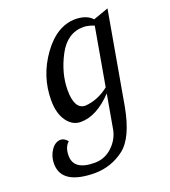

<svg xmlns="http://www.w3.org/2000/svg" viewBox="-136 -575 834 941"><g transform="rotate(-20 281.5 -104.0)"><path d="M267.6 -59.6Q333.5 -64.5 390.6 -109.9L443.8 -412.6Q412.1 -425.3 388.7 -425.3Q303.7 -425.3 257.1 -336.7Q210.4 -248 210.4 -160.6Q210.4 -59.6 267.6 -59.6ZM201.2 267.1Q24.4 267.1 24.4 155.3Q24.4 117.2 45.2 86.4Q65.9 55.7 95.2 55.7Q112.8 55.7 130.4 76.2Q105 98.1 105 142.6Q105 219.2 213.9 219.2Q266.1 219.2 304.4 184.1Q342.8 148.9 353.5 100.1L385.3 -80.1Q301.8 7.8 218.8 7.8Q175.3 7.8 146.5 -32.7Q117.7 -73.2 117.7 -141.1Q117.7 -266.6 192.9 -370.8Q268.1 -475.1 366.2 -475.1Q424.3 -473.6 451.7 -442.4L531.2 -470.7L446.3 11.2Q418 163.6 352.1 214.4Q286.1 265.1 201.2 267.1Z"/></g></svg>

Font: Kelvinch
Style: Italic
Weight: 400
Italic angle: -10°
Designer: Paul James Miller
Foundry: High-Logic / Made with FontCreator
Version: Version 3.40;July 22, 2017;FontCreator 11.0.0.2388 64-bit